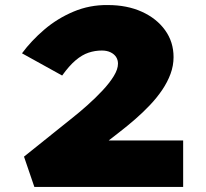

<svg xmlns="http://www.w3.org/2000/svg" viewBox="-20 -740 815 760"><path d="M116 0 75 -120 261 -269Q294 -295 326.5 -324Q359 -353 386.5 -382.5Q414 -412 430.5 -439Q447 -466 447 -488Q447 -503 439.5 -514.5Q432 -526 417.5 -533Q403 -540 383 -540Q356 -540 330.5 -531.5Q305 -523 279.5 -501.5Q254 -480 226 -441L67 -529Q104 -579 155.5 -623Q207 -667 271 -694Q335 -721 407 -720Q483 -720 541.5 -693.5Q600 -667 633.5 -620.5Q667 -574 667 -514Q667 -480 655 -447.5Q643 -415 622 -384Q601 -353 573.5 -324Q546 -295 515.5 -268.5Q485 -242 454 -218L251 -60L261 -184H705V0Z"/></svg>

Font: Lexend Zetta Black
Style: Regular
Weight: 900
Designer: Bonnie Shaver-Troup, Thomas Jockin
Foundry: Lexend
Version: Version 1.007